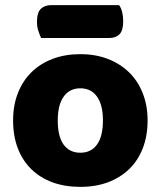

<svg xmlns="http://www.w3.org/2000/svg" viewBox="-20 -712 626 748"><path d="M555 -243Q555 -183 536.5 -135Q518 -87 483.5 -53.5Q449 -20 401 -2Q353 16 293 16Q233 16 185 -1.5Q137 -19 102.5 -52.5Q68 -86 49.5 -134Q31 -182 31 -243Q31 -302 50 -350Q69 -398 103.5 -431.5Q138 -465 186 -483Q234 -501 293 -501Q352 -501 400 -482.5Q448 -464 482.5 -430.5Q517 -397 536 -349Q555 -301 555 -243ZM293 -368Q251 -368 228 -335.5Q205 -303 205 -243Q205 -180 228 -148.5Q251 -117 293 -117Q335 -117 358 -149Q381 -181 381 -243Q381 -303 358 -335.5Q335 -368 293 -368ZM140 -564Q135 -575 129.5 -591.5Q124 -608 124 -626Q124 -663 139 -677.5Q154 -692 179 -692H444Q452 -681 456 -664.5Q460 -648 460 -630Q460 -593 445.5 -578.5Q431 -564 406 -564Z"/></svg>

Font: Baloo Paaji 2 ExtraBold
Style: Regular
Weight: 800
Designer: Shuchita Grover, Noopur Datye and Ek Type
Foundry: Ek Type
Version: Version 1.640;hotconv 1.0.111;makeotfexe 2.5.65597; ttfautoh